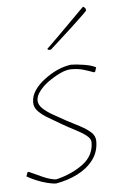

<svg xmlns="http://www.w3.org/2000/svg" viewBox="-51 -716 466 758"><g transform="rotate(-5 182.0 -337.0)"><path d="M141 6Q127 6 105.5 0.5Q84 -5 62.5 -14Q41 -23 26 -32L32 -48L37 -49Q60 -38 89.5 -25Q119 -12 142 -10Q205 -25 249.5 -58Q294 -91 294 -144Q294 -158 277.5 -171Q261 -184 235.5 -197Q210 -210 184 -225Q159 -240 134.5 -254Q110 -268 94 -284Q78 -300 78 -320Q78 -346 93.5 -368.5Q109 -391 132 -408Q158 -428 184.5 -440Q211 -452 239 -456Q260 -456 291 -451Q322 -446 338 -437L335 -428L333 -421L328 -418Q307 -426 286.5 -432Q266 -438 239 -438Q219 -438 194 -426Q169 -414 144 -396Q124 -381 110 -362.5Q96 -344 96 -327Q96 -310 111.5 -295Q127 -280 151 -266.5Q175 -253 200 -239Q227 -225 253 -211.5Q279 -198 296 -183Q313 -168 313 -147Q313 -104 289 -72.5Q265 -41 226 -21.5Q187 -2 141 6ZM156 -522 152 -526 194 -567 307 -680Q311 -678 316 -673L318 -664Q318 -663 299.5 -645Q281 -627 255 -603Q229 -579 204 -556.5Q179 -534 166 -522Z"/></g></svg>

Font: Labrada Thin
Style: Italic
Weight: 100
Italic angle: -7°
Designer: Mercedes Jáuregui
Foundry: Omnibus-Type Team
Version: Version 1.000; ttfautohint (v1.8.4.7-5d5b)